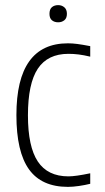

<svg xmlns="http://www.w3.org/2000/svg" viewBox="-20 -719 408 749"><path d="M245 10Q142 10 93 -58.5Q44 -127 44 -270Q44 -550 245 -550Q262 -550 281.5 -547.5Q301 -545 332 -539V-498Q307 -504 287 -506.5Q267 -509 247 -509Q166 -509 127.5 -451Q89 -393 89 -269Q89 -147 127.5 -89Q166 -31 247 -31Q275 -31 332 -43V-2Q312 3 288 6.5Q264 10 245 10ZM207 -632Q192 -632 182.5 -640Q173 -648 173 -665Q173 -683 182.5 -691Q192 -699 207 -699Q221 -699 231 -690.5Q241 -682 241 -665Q241 -648 231 -640Q221 -632 207 -632Z"/></svg>

Font: Encode Sans Compressed
Style: ExtraLight
Weight: 200
Designer: Pablo Impallari, Andres Torresi
Foundry: Pablo Impallari, Andres Torresi
Version: Version 1.000; ttfautohint (v1.00) -l 8 -r 50 -G 200 -x 14 -